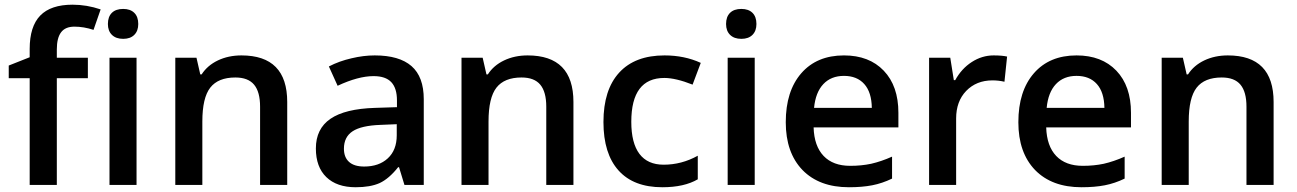

<svg xmlns="http://www.w3.org/2000/svg" viewBox="-20 -785 5504 815"><path d="M353 -540V-453.1H221.2V0H106V-453.1H17.1V-506.8L106 -542V-577.1Q106 -672.9 150.9 -719Q195.8 -765.1 288.1 -765.1Q348.1 -765.1 407.2 -745.1L377 -658.2Q335.4 -671.9 295.9 -671.9Q257.3 -671.9 239.3 -647.9Q221.2 -624 221.2 -575.2V-540ZM559.6 -540V0H444.8V-540ZM438 -683.1Q438 -713.9 454.8 -730.5Q471.7 -747.1 502.9 -747.1Q533.2 -747.1 550 -730.5Q566.9 -713.9 566.9 -683.1Q566.9 -653.8 550 -637Q533.2 -620.1 502.9 -620.1Q472.2 -620.1 455.1 -637Q438 -653.8 438 -683.1Z M1199.2 -352.1V0H1084V-332Q1084 -395 1058.6 -425.5Q1033.2 -456.1 979 -456.1Q906.2 -456.1 872.6 -413.1Q838.9 -370.1 838.9 -269V0H724.1V-540H814L830.1 -469.2H835.9Q860.4 -507.3 905 -528.6Q949.7 -549.8 1004.9 -549.8Q1199.2 -549.8 1199.2 -352.1Z M1778.8 0H1696.8L1673.8 -75.2H1669.9Q1631.3 -26.4 1591.3 -7.8Q1551.8 9.8 1489.7 9.8Q1409.7 9.8 1365.2 -33.2Q1320.8 -76.2 1320.8 -154.8Q1320.8 -238.3 1382.8 -280.8Q1444.8 -323.2 1571.8 -327.1L1665 -330.1V-358.9Q1665 -410.6 1640.9 -436.3Q1616.7 -461.9 1565.9 -461.9Q1500.5 -461.9 1413.1 -420.9L1376 -502.9Q1420.4 -525.9 1472.2 -537.6Q1522.9 -549.8 1570.8 -549.8Q1674.8 -549.8 1726.8 -504.4Q1778.8 -459 1778.8 -363.8ZM1525.9 -78.1Q1588.4 -78.1 1626 -112.8Q1664.1 -147.9 1664.1 -210.9V-257.8L1594.7 -254.9Q1513.7 -252 1476.8 -227.8Q1439.9 -203.6 1439.9 -153.8Q1439.9 -117.2 1461.7 -97.7Q1483.4 -78.1 1525.9 -78.1Z M2414.1 -352.1V0H2298.8V-332Q2298.8 -395 2273.4 -425.5Q2248 -456.1 2193.8 -456.1Q2121.1 -456.1 2087.4 -413.1Q2053.7 -370.1 2053.7 -269V0H1939V-540H2028.8L2044.9 -469.2H2050.8Q2075.2 -507.3 2119.9 -528.6Q2164.6 -549.8 2219.7 -549.8Q2414.1 -549.8 2414.1 -352.1Z M2791.5 9.8Q2669.4 9.8 2605.5 -61.5Q2541.5 -132.8 2541.5 -267.1Q2541.5 -403.8 2608.4 -476.8Q2675.3 -549.8 2800.8 -549.8Q2885.7 -549.8 2954.6 -518.1L2919.9 -425.8Q2848.1 -454.1 2799.8 -454.1Q2659.7 -454.1 2659.7 -268.1Q2659.7 -177.7 2694.3 -131.8Q2729 -85.9 2796.9 -85.9Q2873.5 -85.9 2941.9 -124V-23.9Q2884.3 9.8 2791.5 9.8Z M3183.6 -540V0H3068.8V-540ZM3062 -683.1Q3062 -713.9 3078.9 -730.5Q3095.7 -747.1 3127 -747.1Q3157.2 -747.1 3174.1 -730.5Q3190.9 -713.9 3190.9 -683.1Q3190.9 -653.8 3174.1 -637Q3157.2 -620.1 3127 -620.1Q3096.2 -620.1 3079.1 -637Q3062 -653.8 3062 -683.1Z M3583.5 9.8Q3457.5 9.8 3386.2 -63.5Q3315.4 -137.2 3315.4 -266.1Q3315.4 -398.4 3381.3 -474.1Q3447.3 -549.8 3562.5 -549.8Q3669.4 -549.8 3731.4 -484.9Q3793.5 -419.9 3793.5 -306.2V-244.1H3433.6Q3436 -165 3476.1 -123Q3516.1 -81.1 3588.9 -81.1Q3636.7 -81.1 3677.7 -89.8Q3720.7 -99.6 3766.6 -120.1V-26.9Q3725.1 -6.8 3682.4 1.5Q3639.6 9.8 3583.5 9.8ZM3562.5 -462.9Q3507.8 -462.9 3474.9 -428Q3441.9 -393.1 3435.5 -327.1H3680.7Q3679.7 -393.6 3648.7 -428.2Q3617.7 -462.9 3562.5 -462.9Z M4197.8 -549.8Q4233.4 -549.8 4254.9 -544.9L4243.7 -438Q4219.2 -443.8 4192.9 -443.8Q4124.5 -443.8 4081.1 -398.9Q4038.6 -354.5 4038.6 -282.2V0H3923.8V-540H4013.7L4028.8 -444.8H4034.7Q4061.5 -493.7 4105 -521.7Q4148.4 -549.8 4197.8 -549.8Z M4570.8 9.8Q4444.8 9.8 4373.5 -63.5Q4302.7 -137.2 4302.7 -266.1Q4302.7 -398.4 4368.7 -474.1Q4434.6 -549.8 4549.8 -549.8Q4656.7 -549.8 4718.8 -484.9Q4780.8 -419.9 4780.8 -306.2V-244.1H4420.9Q4423.3 -165 4463.4 -123Q4503.4 -81.1 4576.2 -81.1Q4624 -81.1 4665 -89.8Q4708 -99.6 4753.9 -120.1V-26.9Q4712.4 -6.8 4669.7 1.5Q4627 9.8 4570.8 9.8ZM4549.8 -462.9Q4495.1 -462.9 4462.2 -428Q4429.2 -393.1 4422.9 -327.1H4668Q4667 -393.6 4636 -428.2Q4605 -462.9 4549.8 -462.9Z M5386.2 -352.1V0H5271V-332Q5271 -395 5245.6 -425.5Q5220.2 -456.1 5166 -456.1Q5093.3 -456.1 5059.6 -413.1Q5025.9 -370.1 5025.9 -269V0H4911.1V-540H5001L5017.1 -469.2H5022.9Q5047.4 -507.3 5092 -528.6Q5136.7 -549.8 5191.9 -549.8Q5386.2 -549.8 5386.2 -352.1Z"/></svg>

Font: Open Sans
Style: SemiBold
Weight: 600
Foundry: Ascender Corporation
Version: Version 1.10